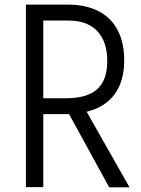

<svg xmlns="http://www.w3.org/2000/svg" viewBox="-20 -804 605 825"><path d="M449.2 1 276.9 -313.5H261.7H166V0H91.3V-784.2H272Q348.1 -784.2 402.3 -756.6Q456.5 -729 485.1 -675.3Q513.7 -621.6 513.7 -544.4Q513.7 -455.6 472.7 -399.4Q431.6 -343.3 352.5 -323.7L536.6 1ZM166 -381.8H262.7Q354.5 -381.8 397.7 -420.9Q440.9 -460 440.9 -542Q440.9 -624.5 398.2 -670.2Q355.5 -715.8 272 -715.8H166Z"/></svg>

Font: Decalotype Light
Style: Regular
Weight: 300
Designer: Alfredo Marco Pradil
Foundry: Alfredo Marco Pradil
Version: Version 1.0